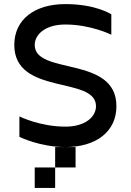

<svg xmlns="http://www.w3.org/2000/svg" viewBox="-20 -720 640 940"><path d="M350 0H250V100H350ZM50 -500C50 -250 450 -350 450 -200C450 -150 400 -100 300 -100C175 -100 75 -150 75 -150V-50C75 -50 175 0 300 0C450 0 550 -75 550 -200C550 -450 150 -350 150 -500C150 -550 200 -600 300 -600C425 -600 525 -550 525 -550V-650C525 -650 450 -700 300 -700C150 -700 50 -625 50 -500ZM150 200H250V100H150Z"/></svg>

Font: LS-VG5000
Style: Regular
Weight: 400
Designer: Justin Bihan, 2021
Foundry: Justin Bihan, 2021
Version: Version 1.000;Glyphs 3.1.2 (3151)